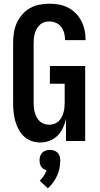

<svg xmlns="http://www.w3.org/2000/svg" viewBox="-20 -763 540 1039"><path d="M198 8Q174 8 150.5 0Q127 -8 109.5 -25Q92 -42 80.5 -63.5Q69 -85 62.5 -108.5Q56 -132 53.5 -156.5Q51 -181 51 -205V-530Q51 -557 55 -584.5Q59 -612 70 -637Q81 -662 99.5 -683.5Q118 -705 141.5 -718.5Q165 -732 192.5 -737.5Q220 -743 247 -743Q273 -743 298.5 -738.5Q324 -734 347 -722.5Q370 -711 388.5 -692.5Q407 -674 419 -651.5Q431 -629 437 -603.5Q443 -578 443 -552V-546H332V-549Q332 -567 327 -585Q322 -603 311 -617.5Q300 -632 282.5 -639.5Q265 -647 247 -647Q233 -647 220 -643Q207 -639 197 -630Q187 -621 180 -609Q173 -597 169 -584Q165 -571 163.5 -557.5Q162 -544 162 -530V-205Q162 -192 163.5 -178.5Q165 -165 169 -152Q173 -139 179.5 -127Q186 -115 196 -106Q206 -97 219 -92.5Q232 -88 246 -88Q260 -88 273 -92.5Q286 -97 296 -106Q306 -115 312.5 -127Q319 -139 323 -152Q327 -165 328.5 -178.5Q330 -192 330 -205V-310H250V-406H441V0H337V-121Q332 -96 321 -72Q310 -48 292 -29.5Q274 -11 249 -1.5Q224 8 198 8ZM239 256 195 215Q208 203 217 188.5Q226 174 232 158Q223 156 215.5 151Q208 146 203 138.5Q198 131 196 122Q194 113 194 104Q194 93 197.5 82Q201 71 209 63Q217 55 228 51.5Q239 48 250 48Q261 48 272 51.5Q283 55 291 63Q299 71 302.5 82Q306 93 306 104Q306 126 302 147Q298 168 289 187.5Q280 207 267.5 224.5Q255 242 239 256Z"/></svg>

Font: Iosevka Fixed
Style: Bold
Weight: 700
Monospace: yes
Designer: Belleve Invis
Foundry: Belleve Invis
Version: Version 32.3.0